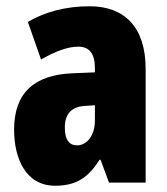

<svg xmlns="http://www.w3.org/2000/svg" viewBox="-20 -583 534 613"><path d="M266 -563C190 -563 123 -545 69 -513L111 -393C160 -421 198 -434 230 -434C266 -434 283 -411 283 -366V-352L211 -349C90 -344 25 -287 25 -169C25 -79 61 10 156 10C225 10 262 -17 298 -73H301L328 0H445V-363C445 -498 376 -563 266 -563ZM253 -245 283 -247V-198C283 -151 258 -119 226 -119C200 -119 187 -138 187 -176C187 -220 209 -243 253 -245Z"/></svg>

Font: Noto Sans Devanagari ExtraCondensed Black
Style: Regular
Weight: 900
Width: 2
Designer: Jelle Bosma - Monotype Design Team
Foundry: Monotype Imaging Inc.
Version: Version 2.004